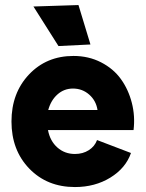

<svg xmlns="http://www.w3.org/2000/svg" viewBox="-20 -736 582 768"><path d="M279.8 12.2Q168.5 12.2 97.2 -61.5Q25.9 -135.3 25.9 -250Q25.9 -363.8 95.9 -438Q166 -512.2 273.9 -512.2Q334.5 -512.2 384 -486.8Q433.6 -461.4 463.6 -419.7Q493.7 -377.9 507.3 -324.7Q521 -271.5 514.2 -215.8H171.9Q180.2 -171.9 209.5 -146Q238.8 -120.1 279.8 -120.1Q311.5 -120.1 335.2 -135.3Q358.9 -150.4 368.2 -175.8L503.9 -124Q482.9 -63.5 421.4 -25.6Q359.9 12.2 279.8 12.2ZM113.8 -710 293.9 -715.8 341.8 -558.1 213.9 -551.8ZM172.9 -295.9H370.1Q364.3 -333.5 336.7 -357.7Q309.1 -381.8 272 -381.8Q236.3 -381.8 210 -358.4Q183.6 -335 172.9 -295.9Z"/></svg>

Font: Apfel Grotezk
Style: Bold
Weight: 700
Designer: Luigi Gorlero
Foundry: Collletttivo
Version: Version 2.000;FEAKit 1.0